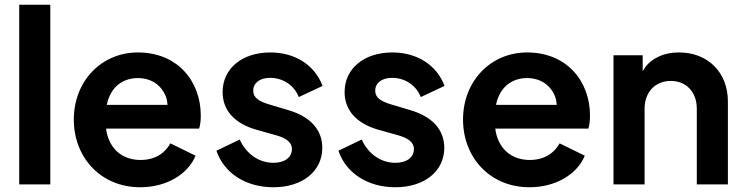

<svg xmlns="http://www.w3.org/2000/svg" viewBox="-20 -777 3137 809"><path d="M192 0V-757H61V0Z M571 12C682 12 772 -43 804 -121L698 -173C674 -130 632 -103 572 -103C512 -103 464 -132 441 -184C434 -199 429 -216 427 -235H819C824 -250 826 -271 826 -290C826 -434 729 -556 561 -556C408 -556 291 -436 291 -273C291 -115 403 12 571 12ZM430 -335C432 -346 435 -357 440 -368C461 -420 506 -448 561 -448C618 -448 660 -418 679 -370C683 -359 685 -348 686 -335Z M1132 12C1255 12 1338 -56 1338 -154C1338 -231 1287 -285 1198 -312L1111 -338C1073 -350 1047 -364 1047 -395C1047 -427 1074 -449 1118 -449C1173 -449 1220 -417 1239 -368L1339 -415C1306 -504 1222 -556 1119 -556C1001 -556 918 -489 918 -389C918 -314 966 -258 1058 -231L1147 -206C1181 -196 1210 -180 1210 -149C1210 -114 1180 -91 1132 -91C1071 -91 1018 -128 990 -189L892 -142C924 -47 1016 12 1132 12Z M1646 12C1769 12 1852 -56 1852 -154C1852 -231 1801 -285 1712 -312L1625 -338C1587 -350 1561 -364 1561 -395C1561 -427 1588 -449 1632 -449C1687 -449 1734 -417 1753 -368L1853 -415C1820 -504 1736 -556 1633 -556C1515 -556 1432 -489 1432 -389C1432 -314 1480 -258 1572 -231L1661 -206C1695 -196 1724 -180 1724 -149C1724 -114 1694 -91 1646 -91C1585 -91 1532 -128 1504 -189L1406 -142C1438 -47 1530 12 1646 12Z M2211 12C2322 12 2412 -43 2444 -121L2338 -173C2314 -130 2272 -103 2212 -103C2152 -103 2104 -132 2081 -184C2074 -199 2069 -216 2067 -235H2459C2464 -250 2466 -271 2466 -290C2466 -434 2369 -556 2201 -556C2048 -556 1931 -436 1931 -273C1931 -115 2043 12 2211 12ZM2070 -335C2072 -346 2075 -357 2080 -368C2101 -420 2146 -448 2201 -448C2258 -448 2300 -418 2319 -370C2323 -359 2325 -348 2326 -335Z M2696 0V-319C2696 -390 2742 -436 2806 -436C2871 -436 2916 -390 2916 -319V0H3047V-350C3047 -472 2962 -556 2842 -556C2803 -556 2770 -548 2741 -531C2718 -518 2701 -500 2688 -477V-544H2565V0Z"/></svg>

Font: Plus Jakarta Sans
Style: Bold
Weight: 700
Designer: Gumpita Rahayu
Foundry: Tokotype
Version: Version 2.071;gftools[0.9.30]